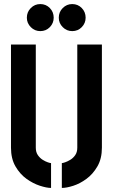

<svg xmlns="http://www.w3.org/2000/svg" viewBox="-20 -919 555 944"><path d="M335 -766Q308 -766 288.5 -785.5Q269 -805 269 -832Q269 -860 288.5 -879.5Q308 -899 335 -899Q363 -899 382 -879.5Q401 -860 401 -832Q401 -805 382 -785.5Q363 -766 335 -766ZM178 -766Q151 -766 131.5 -785.5Q112 -805 112 -832Q112 -860 131.5 -879.5Q151 -899 178 -899Q206 -899 225 -879.5Q244 -860 244 -832Q244 -805 225 -785.5Q206 -766 178 -766ZM231 5Q209 5 175.5 -6Q142 -17 110 -40Q78 -63 56 -101Q34 -139 34 -193V-700H156V-193Q156 -171 166 -156.5Q176 -142 189.5 -133.5Q203 -125 215 -121Q227 -117 231 -117ZM284 5V-117Q288 -117 300 -121Q312 -125 326 -133.5Q340 -142 350 -156.5Q360 -171 360 -193V-700H481V-193Q481 -139 459 -101Q437 -63 405 -39.5Q373 -16 340 -5.5Q307 5 284 5Z"/></svg>

Font: Stick No Bills ExtraLight
Style: Bold
Weight: 700
Version: Version 2.000